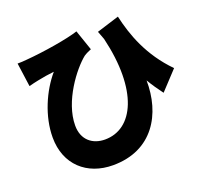

<svg xmlns="http://www.w3.org/2000/svg" viewBox="-140 -938 1219 1156"><g transform="rotate(-20 470.0 -360.5)"><path d="M939 -368C808 -501 755 -650 727 -775L583 -730C590 -712 597 -694 603 -677C688 -321 584 -106 402 -106C324 -106 261 -153 261 -246C261 -402 389 -566 459 -622C474 -632 492 -640 507 -646L462 -777C394 -754 235 -728 121 -719C102 -717 82 -716 63 -716L84 -564C108 -570 123 -574 144 -578C176 -585 220 -592 251 -595C172 -503 109 -361 109 -225C109 -51 228 56 395 56C650 56 761 -141 758 -355C781 -316 805 -282 829 -250Z"/></g></svg>

Font: GenEiGothic-pro-Heavy
Style: Bold
Weight: 900
Designer: Ryoko NISHIZUKA (kana & ideographs); Paul D. Hunt (Latin, Greek & Cyrillic); Wenlong ZHANG (bopomofo); Sandoll Communica
Foundry: Adobe Systems Incorporated; o_tamon
Version: Version 1.000.140830